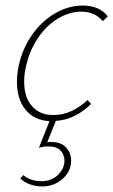

<svg xmlns="http://www.w3.org/2000/svg" viewBox="-20 -432 408 691"><path d="M368 -373 350 -356Q321 -390 273 -390Q230 -390 189 -365.5Q148 -341 117.5 -296.5Q87 -252 74 -195Q67 -167 67 -138Q67 -82 95 -50Q123 -18 172 -18Q206 -18 237.5 -32.5Q269 -47 295 -72L308 -58Q250 -1 181 3L150 80Q156 79 166 79Q199 79 217.5 98.5Q236 118 236 146Q236 185 205 212Q174 239 132 239Q109 239 88 231.5Q67 224 53 210L64 198Q89 220 129 220Q166 220 189 197Q212 174 212 146Q212 125 198 110Q184 95 154 95Q136 95 120 100L158 4Q103 1 72 -37Q41 -75 41 -138Q41 -164 47 -194Q60 -256 95 -306Q130 -356 178 -384Q226 -412 278 -412Q338 -412 368 -373Z"/></svg>

Font: Ysabeau Extralight
Style: Italic
Weight: 200
Italic angle: -12°
Designer: Christian Thalmann (Catharsis Fonts)
Version: Version 0.003